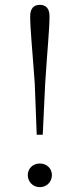

<svg xmlns="http://www.w3.org/2000/svg" viewBox="-20 -763 329 795"><path d="M145 12C174 12 195 -11 195 -38C195 -65 174 -86 145 -86C116 -86 95 -65 95 -38C95 -11 116 12 145 12ZM145 -743C120 -743 105 -728 105 -696C105 -642 114 -557 124 -416L132 -205H157L167 -416C176 -557 185 -642 185 -696C185 -728 170 -743 145 -743Z"/></svg>

Font: Noto Serif CJK HK ExtraLight
Style: Regular
Weight: 200
Designer: Ryoko NISHIZUKA 西塚涼子 (kana & ideographs); Frank Grießhammer (Latin, Greek & Cyrillic); Wenlong ZHANG 张文龙 (bopomofo); San
Foundry: Adobe
Version: Version 2.001;hotconv 1.1.0;makeotfexe 2.6.0